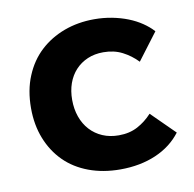

<svg xmlns="http://www.w3.org/2000/svg" viewBox="-61 -526 600 594"><g transform="rotate(-10 239.5 -229.0)"><path d="M271.5 7.2Q333.8 7.2 383 -13.9Q432.3 -35 462.5 -74.8L389.7 -146.8Q369.7 -124.8 344.1 -111.1Q318.5 -97.5 285 -97.5Q256.8 -97.5 234 -107.3Q211.3 -117 194.9 -134.9Q178.5 -152.8 169.9 -177.3Q161.3 -201.8 161.3 -230.5Q161.3 -258.7 169.6 -282.2Q178 -305.7 193.9 -322.9Q209.8 -340 231.9 -349.5Q254 -359 281.5 -359Q315 -359 341.2 -345.5Q367.5 -332 388 -310.5L451.8 -395Q438.3 -410 419.3 -422.9Q400.3 -435.8 377.3 -444.9Q354.3 -454 327.3 -459.3Q300.3 -464.5 271.5 -464.5Q220.5 -464.5 176.7 -448.3Q133 -432 100.6 -401.9Q68.2 -371.8 49.9 -327.5Q31.5 -283.3 31.5 -227.3Q31.5 -174.5 48.6 -131.4Q65.7 -88.2 96.7 -57.2Q127.7 -26.2 172.5 -9.5Q217.2 7.2 271.5 7.2Z"/></g></svg>

Font: Tilda Sans VF
Style: Regular
Weight: 400
Designer: ParaType Ltd
Foundry: ParaType Ltd
Version: Version 1.010